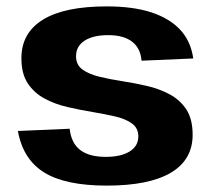

<svg xmlns="http://www.w3.org/2000/svg" viewBox="-20 -571 663 601"><path d="M314 10Q185 10 118.5 -31Q52 -72 36 -161L198 -168Q203 -123 231 -101.5Q259 -80 311 -80Q359 -80 386 -97Q413 -114 413 -144Q413 -170 393 -184.5Q373 -199 340.5 -206.5Q308 -214 269 -220.5Q230 -227 191 -236Q152 -245 119.5 -262.5Q87 -280 67 -310Q47 -340 47 -389Q47 -468 114.5 -509.5Q182 -551 314 -551Q396 -551 453 -532.5Q510 -514 543.5 -478.5Q577 -443 585 -388L423 -381Q420 -420 393.5 -440.5Q367 -461 319 -461Q271 -461 244.5 -443.5Q218 -426 218 -395Q218 -368 238 -353.5Q258 -339 290.5 -331Q323 -323 362 -317Q401 -311 440 -302Q479 -293 511.5 -275.5Q544 -258 563.5 -228Q583 -198 583 -149Q583 -71 515 -30.5Q447 10 314 10Z"/></svg>

Font: Pathway Extreme 28pt
Style: Bold
Weight: 700
Designer: Eduardo Rodriguez Tunni
Foundry: Eduardo Rodriguez Tunni
Version: Version 1.001;gftools[0.9.26]